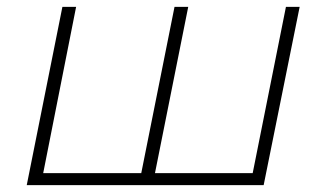

<svg xmlns="http://www.w3.org/2000/svg" viewBox="-20 -540 951 560"><path d="M58 0 162 -520H202L106 -35H392L489 -520H529L432 -35H717L814 -520H854L749 0Z"/></svg>

Font: Argentum Sans ExtraLight
Style: Italic
Weight: 200
Italic angle: -11°
Designer: Julieta Ulanovsky (font), Cristiano Sobral (main changes and remaster)
Foundry: Julieta Ulanovsky (font), Cristiano Sobral (main changes and remaster)
Version: Version 2.007;June 15, 2022;FontCreator 14.0.0.2814 64-bit; 